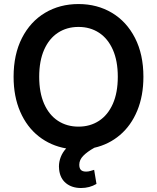

<svg xmlns="http://www.w3.org/2000/svg" viewBox="-20 -737 784 959"><path d="M451.2 1Q415.5 21 395.8 41.3Q376 61.5 376 85.9Q376 103 384 111.6Q392.1 120.1 410.2 120.1Q420.9 120.1 431.6 116.9Q442.4 113.8 450.2 111.3L461.9 181.6Q427.2 202.1 384.8 202.1Q339.4 202.1 309.8 178.2Q280.3 154.3 275.4 110.4Q274.4 105.5 274.4 94.7Q274.4 70.8 283.4 47.4Q292.5 23.9 310.5 4.4Q232.9 -9.3 173.6 -55.9Q114.3 -102.5 81.1 -178.7Q47.9 -254.9 47.9 -353.5Q47.9 -465.3 89.8 -547.4Q131.8 -629.4 205.3 -673.1Q278.8 -716.8 372.1 -716.8Q465.3 -716.8 538.8 -673.1Q612.3 -629.4 654.3 -547.4Q696.3 -465.3 696.3 -353.5Q696.3 -258.3 665.5 -184.1Q634.8 -109.9 579.3 -62.7Q523.9 -15.6 451.2 1ZM372.1 -602.5Q314 -602.5 269.5 -573.5Q225.1 -544.4 200.4 -488.5Q175.8 -432.6 175.8 -353.5Q175.8 -274.4 200.4 -218.5Q225.1 -162.6 269.5 -133.5Q314 -104.5 372.1 -104.5Q430.2 -104.5 474.6 -133.5Q519 -162.6 543.7 -218.5Q568.4 -274.4 568.4 -353.5Q568.4 -432.6 543.7 -488.5Q519 -544.4 474.6 -573.5Q430.2 -602.5 372.1 -602.5Z"/></svg>

Font: Pretendard SemiBold
Style: Regular
Weight: 600
Designer: Base glyphs from Inter by Rasmus Andersson; Hangeul glyphs from Noto Sans CJK(Source Han Sans) by Jang Soo-young and Kan
Foundry: Kil Hyung-jin
Version: Version 1.309